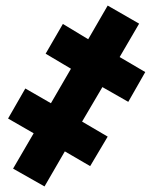

<svg xmlns="http://www.w3.org/2000/svg" viewBox="-20 -662 542 690"><path d="M140 8 213 -118 304 -65 367 -171 275 -225 348 -349 441 -296 502 -403 410 -457 480 -577 367 -642 297 -521 206 -576 144 -469 235 -415 163 -291 71 -344 9 -236 101 -183 27 -56Z"/></svg>

Font: Noto Sans UI Condensed Black
Style: Italic
Weight: 900
Width: 3
Italic angle: -192°
Designer: Monotype Design Team
Foundry: Monotype Imaging Inc.
Version: Version 1.901